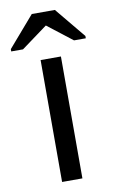

<svg xmlns="http://www.w3.org/2000/svg" viewBox="-106 -774 491 819"><g transform="rotate(-10 139.5 -364.0)"><path d="M95 0V-528H183V0ZM301 -596V-586H250L143 -669H142L29 -586H-22V-596L92 -728H192Z"/></g></svg>

Font: Libra Sans
Style: Regular
Weight: 400
Foundry: Context Ltd
Version: Version 1.000; ttfautohint (v1.3)